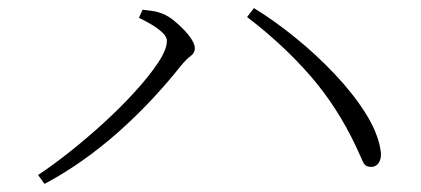

<svg xmlns="http://www.w3.org/2000/svg" viewBox="-20 -585 1040 474"><path d="M323 -541 332 -561Q342 -560 356 -558Q370 -556 384 -550Q396 -545 409 -534.5Q422 -524 434 -511.5Q446 -499 453.5 -487Q461 -475 461 -466Q461 -454 450.5 -446.5Q440 -439 427 -423Q392 -379 352.5 -337Q313 -295 270.5 -257.5Q228 -220 182.5 -188Q137 -156 90 -131L74 -153Q109 -176 152 -210Q195 -244 237 -282.5Q279 -321 314 -359.5Q349 -398 370.5 -430.5Q392 -463 392 -484Q392 -495 379.5 -506Q367 -517 350.5 -526.5Q334 -536 323 -541ZM896 -173Q882 -173 876.5 -184.5Q871 -196 859 -223Q813 -321 746 -398Q679 -475 590 -543L607 -565Q656 -535 708 -493Q760 -451 805.5 -403Q851 -355 881.5 -307Q912 -259 919 -217Q922 -202 919 -192Q916 -182 910 -177.5Q904 -173 896 -173Z"/></svg>

Font: Noto Serif HK
Style: Regular
Weight: 200
Designer: Ryoko NISHIZUKA 西塚涼子 (kana & ideographs); Frank Grießhammer (Latin, Greek & Cyrillic); Wenlong ZHANG 张文龙 (bopomofo); San
Foundry: Adobe
Version: Version 2.001;hotconv 1.1.0;makeotfexe 2.6.0